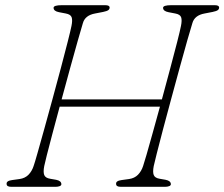

<svg xmlns="http://www.w3.org/2000/svg" viewBox="-20 -720 864 740"><path d="M150.5 -80Q146 -57 150.5 -45.5Q155 -34 173.5 -31L196.5 -27Q216.5 -23 216.5 -10Q216.5 -5 209.8 -2.5Q203 0 194.5 0H23.5Q5.5 0 5.5 -11Q4 -23 26.5 -26L55.5 -30Q76.5 -33 89.8 -46.5Q103 -60 109.5 -80Q113.5 -91 124.5 -129.8Q135.5 -168.5 150.8 -223.5Q166 -278.5 182.8 -339.8Q199.5 -401 214.8 -458.5Q230 -516 241 -559.2Q252 -602.5 255.5 -620Q260 -642 256.2 -653.2Q252.5 -664.5 233.5 -668L207.5 -673Q186.5 -677 186.5 -690Q186.5 -700 218.5 -700H385.5Q402.5 -700 402.5 -691Q402.5 -684.5 397.2 -680.8Q392 -677 377.5 -674L346.5 -668Q308 -661 299.5 -631Q293 -610 280 -564Q267 -518 250.5 -458.2Q234 -398.5 217.5 -337H604Q620.5 -398 636 -456Q651.5 -514 662.8 -558Q674 -602 677.5 -620Q682 -642 678.2 -653.2Q674.5 -664.5 655.5 -668L629.5 -673Q608.5 -677 608.5 -690Q608.5 -700 640.5 -700H807.5Q824.5 -700 824.5 -691Q824.5 -684.5 819.2 -680.8Q814 -677 799.5 -674L768.5 -668Q730 -661 721.5 -631Q715 -610.5 702 -564.8Q689 -519 672.8 -460Q656.5 -401 639.8 -338.8Q623 -276.5 608.2 -221Q593.5 -165.5 584 -127.5Q574.5 -89.5 572.5 -80Q568 -57 572.5 -45.5Q577 -34 595.5 -31L618.5 -27Q638.5 -23 638.5 -10Q638.5 -5 631.8 -2.5Q625 0 616.5 0H445.5Q427.5 0 427.5 -11Q426 -23 448.5 -26L477.5 -30Q498.5 -33 511.8 -46.5Q525 -60 531.5 -80Q535 -90 544.8 -123.8Q554.5 -157.5 568 -206Q581.5 -254.5 596.5 -309H210Q195 -253.5 182 -204.5Q169 -155.5 160.5 -122Q152 -88.5 150.5 -80Z"/></svg>

Font: Fraunces 9pt SuperSoft Thin
Style: Italic
Weight: 100
Italic angle: -16°
Version: Version 1.000;[0bf87f6ff]